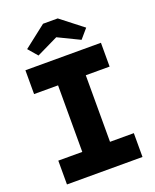

<svg xmlns="http://www.w3.org/2000/svg" viewBox="-165 -1011 894 1106"><g transform="rotate(-20 281.5 -458.5)"><path d="M50 -146H197V-554H50V-700H513V-554H367V-146H513V0H50ZM101 -811 237 -917H327L463 -811L414 -754L282 -818L150 -754Z"/></g></svg>

Font: Lexend Exa HM Xlight
Style: Bold
Weight: 700
Designer: Bonnie Shaver-Troup, Thomas Jockin, Octavio Pardo
Foundry: Lexend
Version: Version 1.091